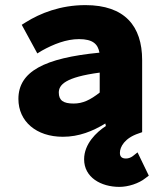

<svg xmlns="http://www.w3.org/2000/svg" viewBox="-20 -523 643 751"><path d="M370 -239V-161C333 -132 304 -118 268 -118C228 -118 210 -130 210 -161C210 -191 235 -221 370 -239ZM226 12C289 12 343 -10 392 -40L394 -30C357 -6 309 40 309 100C309 171 375 208 447 208C481 208 523 195 550 173L562 164L518 73L499 88C492 93 483 97 473 97C458 97 449 91 449 75C449 51 468 17 522 -1L536 -6V-288C536 -421 468 -503 314 -503C216 -503 137 -471 81 -436L65 -426L126 -314L144 -325C189 -350 239 -370 289 -370C344 -370 363 -350 369 -317C153 -296 52 -243 52 -136C52 -48 122 12 226 12Z"/></svg>

Font: Falling Sky
Style: ExBd
Weight: 400
Designer: Paul D. Hunt
Foundry: Adobe Systems Incorporated
Version: Version 1.02